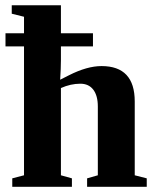

<svg xmlns="http://www.w3.org/2000/svg" viewBox="-20 -714 596 734"><path d="M335.4 -536.6H212.9V-485.4Q212.9 -453.1 210 -409.2L243.7 -426.3Q313 -461.4 368.2 -461.4Q495.1 -461.4 495.1 -326.2V-43.9L541 -32.2V0H313V-32.2L354 -43.9V-307.1Q354 -348.1 336.7 -371.1Q319.3 -394 287.1 -394Q250 -394 212.9 -377.4V-43.9L254.9 -32.2V0H26.9V-32.2L71.8 -43.9V-536.6H1V-586.9H71.8V-649.9L24.9 -661.6V-693.8H212.9V-586.9H335.4Z"/></svg>

Font: Tinos
Style: Bold
Weight: 700
Designer: Steve Matteson
Foundry: Monotype Imaging Inc.
Version: Version 1.23